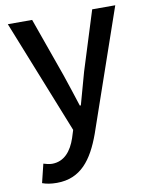

<svg xmlns="http://www.w3.org/2000/svg" viewBox="-87 -615 718 910"><g transform="rotate(-10 272.0 -160.5)"><path d="M113 230C228 230 286 151 329 33L531 -551H420L331 -267C317 -217 302 -163 288 -112H283C266 -164 249 -218 232 -267L131 -551H14L232 -4L220 34C200 93 165 137 106 137C91 137 75 132 65 129L43 219C62 226 84 230 113 230Z"/></g></svg>

Font: Noto Sans CJK HK Medium
Style: Regular
Weight: 500
Designer: Ryoko NISHIZUKA 西塚涼子 (kana, bopomofo & ideographs); Paul D. Hunt (Latin, Greek & Cyrillic); Sandoll Communications 산돌커뮤니
Foundry: Adobe
Version: Version 2.004;hotconv 1.0.118;makeotfexe 2.5.65603